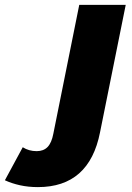

<svg xmlns="http://www.w3.org/2000/svg" viewBox="-201 -562 540 785"><path d="M-46 203Q-85 203 -119 195.5Q-153 188 -181 175L-108 40Q-83 56 -51 56Q-23 56 -6.5 39Q10 22 17 -15L123 -542H313L208 -21Q164 203 -46 203Z"/></svg>

Font: Montserrat Thin ExtraBold
Style: Italic
Weight: 800
Italic angle: -11.3°
Version: Version 9.000